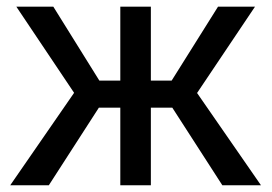

<svg xmlns="http://www.w3.org/2000/svg" viewBox="-20 -548 806 568"><path d="M489.7 -229.5H426.3V0H335.9V-229.5H272.5L124.5 0H10.3L199.2 -273.4L28.3 -528.3H137.7L273.9 -309.6H335.9V-528.3H426.3V-309.6H487.8L625 -528.3H734.4L563 -272.9L752 0H637.7Z"/></svg>

Font: SteelSelectRoboto
Style: Roboto-Regular
Weight: 400
Designer: Google
Version: Version 2.137; 2017